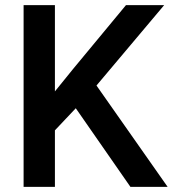

<svg xmlns="http://www.w3.org/2000/svg" viewBox="-20 -731 676 751"><path d="M635.7 0 357.4 -396.5 622.1 -710.9H472.7L265.6 -460.9L194.8 -373.5V-710.9H72.3V0H194.8V-221.2L276.4 -307.6L490.2 0Z"/></svg>

Font: Vazirmatn Medium
Style: Regular
Weight: 500
Designer: Saber Rastikerdar
Foundry: Saber Rastikerdar
Version: Version 33.003